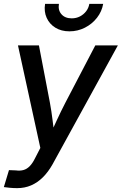

<svg xmlns="http://www.w3.org/2000/svg" viewBox="-32 -763 627 989"><path d="M-12.2 200.7 14.2 113.3 49.8 114.7Q71.3 117.7 88.9 112.8Q106.4 107.9 121.1 93Q135.7 78.1 148.9 51.3L175.8 -1L60.5 -529.3H168.5L225.1 -233.9Q233.4 -189 238.8 -144Q244.1 -99.1 250 -54.2H219.7Q240.2 -99.1 261 -144.3Q281.7 -189.5 304.7 -233.9L459 -529.3H575.2L238.3 84Q216.3 123 188.7 150.4Q161.1 177.7 128.2 191.9Q95.2 206.1 56.6 206.1Q37.1 206.1 19 204.3Q1 202.6 -12.2 200.7ZM325.7 -601.6Q283.7 -601.6 253.2 -620.4Q222.7 -639.2 208.3 -671.4Q193.8 -703.6 200.2 -743.2H271.5Q266.1 -710.4 284.7 -689.5Q303.2 -668.5 337.4 -668.5Q360.4 -668.5 379.4 -678.2Q398.4 -688 411.4 -704.6Q424.3 -721.2 428.2 -743.2H499.5Q492.7 -703.6 467.5 -671.4Q442.4 -639.2 405.3 -620.4Q368.2 -601.6 325.7 -601.6Z"/></svg>

Font: Inter 24pt Medium
Style: Italic
Weight: 500
Italic angle: -9.3988°
Designer: Rasmus Andersson
Foundry: rsms
Version: Version 4.001;git-66647c0bb